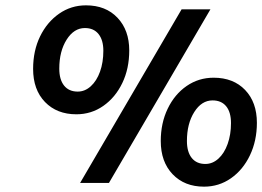

<svg xmlns="http://www.w3.org/2000/svg" viewBox="-20 -685 982 719"><path d="M104 -427Q104 -495 130 -548.5Q156 -602 201 -633.5Q246 -665 302 -665Q376 -665 420 -618.5Q464 -572 464 -496Q464 -428 438 -374Q412 -320 367 -288.5Q322 -257 266 -257Q193 -257 148.5 -303Q104 -349 104 -427ZM660 -650H768L388 0H280ZM367 -495Q367 -535 349 -557.5Q331 -580 298 -580Q257 -580 229.5 -536.5Q202 -493 202 -428Q202 -387 220 -364.5Q238 -342 271 -342Q298 -342 320 -362Q342 -382 354.5 -416.5Q367 -451 367 -495ZM582 -157Q582 -224 608 -278Q634 -332 679 -363Q724 -394 780 -394Q854 -394 898 -348Q942 -302 942 -225Q942 -158 916 -103.5Q890 -49 845 -17.5Q800 14 744 14Q671 14 626.5 -32.5Q582 -79 582 -157ZM845 -224Q845 -265 827 -287Q809 -309 776 -309Q735 -309 707.5 -265.5Q680 -222 680 -157Q680 -116 698 -93.5Q716 -71 749 -71Q776 -71 798 -91Q820 -111 832.5 -146Q845 -181 845 -224Z"/></svg>

Font: Overused Grotesk SemiBold
Style: Italic
Weight: 600
Italic angle: -10°
Version: Version 0.003